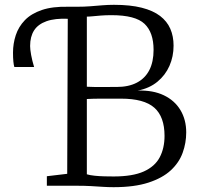

<svg xmlns="http://www.w3.org/2000/svg" viewBox="-20 -771 820 797"><path d="M451.5 6Q428.5 6 406.2 4.5Q384 3 357.8 1.5Q331.5 0 296 0H174.5V-39.5L259 -49.5L261.5 -743H300Q330 -743 355.2 -745Q380.5 -747 404.2 -749Q428 -751 453 -751Q521 -751 568.2 -739Q615.5 -727 644.5 -704.8Q673.5 -682.5 687 -651.5Q700.5 -620.5 700.5 -581.5Q700.5 -536.5 683.5 -497.8Q666.5 -459 633.5 -431.8Q600.5 -404.5 552 -395Q615 -397 660 -375.5Q705 -354 729 -314Q753 -274 753 -221.5Q753 -177.5 738.2 -136.8Q723.5 -96 689 -64Q654.5 -32 596.2 -13Q538 6 451.5 6ZM452 -38.5Q530.5 -38.5 576.8 -59.2Q623 -80 643 -118Q663 -156 663 -207Q663 -286.5 620.5 -324Q578 -361.5 482.5 -361.5Q469 -361.5 449.5 -361.5Q430 -361.5 409.2 -361.5Q388.5 -361.5 370.2 -361.2Q352 -361 340.5 -360V-47.5Q353.5 -43.5 373.2 -41.5Q393 -39.5 414 -39Q435 -38.5 452 -38.5ZM464 -410Q514 -410 548.2 -428Q582.5 -446 600 -480.2Q617.5 -514.5 617.5 -564Q617.5 -636.5 579.8 -672.2Q542 -708 443.5 -708Q418.5 -708 399.2 -706.5Q380 -705 365.5 -703.5Q351 -702 340.5 -702V-411Q352.5 -410.5 369.5 -410Q386.5 -409.5 404.5 -409.8Q422.5 -410 438.2 -410Q454 -410 464 -410ZM39.5 -493Q37 -500.5 35.5 -515.5Q34 -530.5 34 -552.5Q34 -590 45.5 -625Q57 -660 83.2 -687.2Q109.5 -714.5 153.8 -729.5Q198 -744.5 263.5 -743L273 -717L263.5 -693Q208.5 -695.5 173.2 -683Q138 -670.5 121.5 -644.8Q105 -619 105 -580Q105 -566.5 109.2 -543Q113.5 -519.5 121.5 -493Z"/></svg>

Font: Merriweather 36pt Light
Style: Regular
Weight: 300
Designer: Eben Sorkin
Foundry: Eben Sorkin
Version: Version 2.100